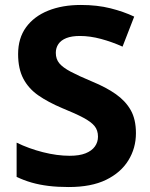

<svg xmlns="http://www.w3.org/2000/svg" viewBox="-20 -744 606 774"><path d="M528 -207Q528 -147 497.5 -97.5Q467 -48 407.5 -19Q348 10 257 10Q212 10 175.5 5.5Q139 1 107.5 -8Q76 -17 47 -31V-169Q96 -145 153 -130.5Q210 -116 261 -116Q300 -116 325 -126Q350 -136 362.5 -153.5Q375 -171 375 -193Q375 -219 361 -236Q347 -253 316 -269.5Q285 -286 231 -308Q174 -332 134.5 -359.5Q95 -387 74 -427Q53 -467 53 -526Q53 -590 85 -634Q117 -678 174 -701Q231 -724 306 -724Q372 -724 425.5 -710.5Q479 -697 521 -677L474 -556Q432 -575 387.5 -587Q343 -599 302 -599Q269 -599 247.5 -590.5Q226 -582 215.5 -566.5Q205 -551 205 -531Q205 -506 219 -489Q233 -472 265 -455Q297 -438 352 -415Q408 -392 447 -364.5Q486 -337 507 -300Q528 -263 528 -207Z"/></svg>

Font: Noto Sans Lao Looped
Style: Bold
Weight: 700
Designer: Mark Frömberg, Ben Mitchell
Foundry: The Fontpad Ltd
Version: Version 1.001